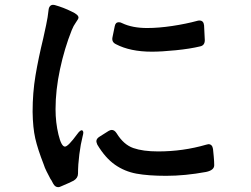

<svg xmlns="http://www.w3.org/2000/svg" viewBox="-20 -769 1040 795"><path d="M221 6Q208 6 200 -9Q198 -12 195.5 -17.5Q193 -23 189 -28Q180 -45 172.5 -60Q165 -75 161 -88Q136 -152 126 -196Q116 -240 115 -306Q115 -385 127 -456.5Q139 -528 159 -610Q174 -677 177 -697L181 -727Q182 -739 188.5 -745Q195 -751 207 -748Q243 -738 277 -721Q292 -714 298.5 -708Q305 -702 305 -696Q305 -691 294.5 -676.5Q284 -662 277 -644Q247 -569 228.5 -482.5Q210 -396 210 -317Q210 -262 222 -212Q234 -162 249 -162Q262 -162 300 -214Q307 -224 312.5 -227.5Q318 -231 321 -229Q325 -226 325 -220Q325 -215 322 -204Q314 -173 308.5 -130Q303 -87 303 -50Q303 -32 285 -21Q270 -13 232 3Q226 6 221 6ZM460 -586Q441 -595 446 -616L455 -660Q458 -677 472 -677Q479 -677 486 -673Q528 -653 589 -653Q637 -653 693.5 -661.5Q750 -670 798 -683Q801 -684 806 -684Q823 -684 825 -664L828 -603Q828 -581 809 -577Q768 -567 708.5 -561Q649 -555 609 -555Q519 -555 460 -586ZM383 -170Q379 -180 379 -184Q379 -195 392 -203L430 -227Q437 -231 443 -231Q454 -231 463 -217Q492 -170 532 -156Q572 -142 635 -142Q738 -142 834 -170L843 -172Q859 -172 862 -152Q863 -143 865 -121.5Q867 -100 867 -85Q867 -64 833 -57Q746 -41 668 -41Q594 -41 545 -50Q496 -59 456 -87Q416 -115 383 -170Z"/></svg>

Font: Shippori Gochic B2 Bold
Style: Regular
Weight: 700
Designer: FONTDASU
Foundry: FONTDASU / Google Inc. / but / Adobe
Version: Version 1.130